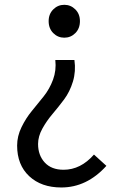

<svg xmlns="http://www.w3.org/2000/svg" viewBox="-20 -577 514 815"><path d="M240.2 218.8Q155.3 218.8 104 170.9Q52.7 123 52.7 41Q52.7 1 71.3 -37.1Q89.8 -75.2 115.2 -106Q140.6 -136.7 165.5 -168Q190.4 -199.2 205.1 -238.8Q219.7 -278.3 214.8 -322.3H295.9Q302.7 -274.4 289.6 -231Q276.4 -187.5 252 -154.8Q227.5 -122.1 202.6 -92.8Q177.7 -63.5 159.7 -30.8Q141.6 2 141.6 34.2Q141.6 82 169.9 112.8Q198.2 143.6 250 143.6Q322.3 143.6 378.9 79.1L431.6 127Q348.6 218.8 240.2 218.8ZM186.5 -487.3Q186.5 -517.6 206.1 -537.1Q225.6 -556.6 252.9 -556.6Q280.3 -556.6 299.8 -537.1Q319.3 -517.6 319.3 -487.3Q319.3 -456.1 299.8 -436.5Q280.3 -417 252.9 -417Q225.6 -417 206.1 -436.5Q186.5 -456.1 186.5 -487.3Z"/></svg>

Font: Nasu
Style: Regular
Weight: 400
Designer: Ryoko NISHIZUKA (kana &amp; ideographs); Paul D. Hunt (Latin, Greek &amp; Cyrillic); Wenlong ZHANG (bopomofo); Sandoll C
Version: Version 2014.1215